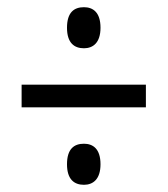

<svg xmlns="http://www.w3.org/2000/svg" viewBox="-20 -624 465 533"><path d="M213 -490C238 -490 259 -505 259 -547C259 -590 238 -604 213 -604C186 -604 166 -590 166 -547C166 -505 186 -490 213 -490ZM40 -326H385V-389H40ZM213 -111C238 -111 259 -126 259 -168C259 -211 238 -225 213 -225C186 -225 166 -211 166 -168C166 -126 186 -111 213 -111Z"/></svg>

Font: Noto Serif Hebrew ExtraCondensed SemiBold
Style: Regular
Weight: 600
Width: 2
Designer: Monotype Design Team
Foundry: Monotype Imaging Inc.
Version: Version 2.004